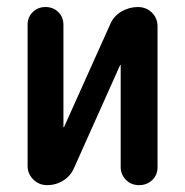

<svg xmlns="http://www.w3.org/2000/svg" viewBox="-20 -540 540 560"><path d="M117.2 0Q93.8 0 77.1 -16.6Q60.5 -33.2 60.5 -55.7V-467.8Q60.5 -490.2 75.7 -504.9Q90.8 -519.5 112.8 -519.5Q134.8 -519.5 149.9 -504.9Q165 -490.2 165 -467.8V-169.9Q165 -168.9 166 -168.9Q167 -168.9 167 -169.9L300.8 -467.8Q310.5 -492.2 333.5 -505.9Q356.4 -519.5 381.8 -519.5Q406.2 -519.5 422.9 -503.4Q439.5 -487.3 439.5 -462.9V-52.7Q439.5 -29.3 423.8 -14.6Q408.2 0 385.7 0Q362.3 0 347.2 -15.6Q332 -31.2 332 -52.7V-349.6Q332 -350.6 331.1 -350.6Q330.1 -350.6 330.1 -349.6L196.3 -50.8Q186.5 -27.3 165 -13.7Q143.6 0 117.2 0Z"/></svg>

Font: Rounded-X Mgen+ 2m medium
Style: Regular
Weight: 500
Designer: [Source Han Sans]
Ryoko NISHIZUKA  (kana & ideographs); Paul D. Hunt (Latin, Greek & Cyrillic); Wenlong ZHANG  (bopomofo
Version: Version 1.059.20150602